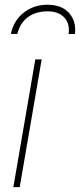

<svg xmlns="http://www.w3.org/2000/svg" viewBox="-20 -774 331 794"><path d="M61.5 0H35.2L126 -528.3H152.3ZM263.7 -633.3Q269.5 -676.8 245.6 -701.9Q221.7 -727.1 176.3 -727.1Q128.9 -727.1 95.9 -703.4Q63 -679.7 51.8 -633.8H24.9Q36.6 -689 78.1 -721.7Q119.6 -754.4 176.3 -754.4Q234.9 -754.4 265.4 -720.5Q295.9 -686.5 290 -633.3Z"/></svg>

Font: Roboto Thin
Style: Italic
Weight: 250
Italic angle: -12°
Designer: Google
Version: Version 2.134; 2016